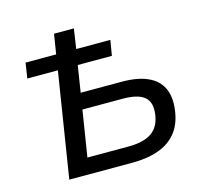

<svg xmlns="http://www.w3.org/2000/svg" viewBox="-102 -819 992 934"><g transform="rotate(-15 393.5 -352.5)"><path d="M135 0 219 -528H65L77 -605H231L247 -705H347L332 -605H504L491 -528H319L298 -394H507Q582 -394 633 -372Q684 -350 706 -305.5Q728 -261 719 -193Q710 -125 675.5 -82.5Q641 -40 584.5 -20Q528 0 451 0ZM248 -81H454Q532 -81 572.5 -109.5Q613 -138 621 -199Q629 -260 596 -286.5Q563 -313 489 -313H285Z"/></g></svg>

Font: Nunito Sans 7pt Medium
Style: Italic
Weight: 500
Italic angle: -9°
Designer: Vernon Adams
Foundry: Vernon Adams
Version: Version 3.101;gftools[0.9.27]